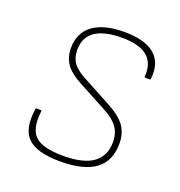

<svg xmlns="http://www.w3.org/2000/svg" viewBox="-99 -575 629 672"><g transform="rotate(20 216.0 -239.5)"><path d="M196 12Q109 12 75 -21Q41 -54 52 -130Q52 -134 56 -134H71Q75 -134 74 -129Q66 -64 94 -37Q122 -10 200 -10Q347 -10 347 -115Q347 -148 330 -171Q313 -194 274 -214L171 -269Q130 -291 113 -315.5Q96 -340 96 -374Q96 -431 136.5 -461Q177 -491 254 -491Q330 -491 366.5 -460Q403 -429 396 -369Q396 -365 392 -365H377Q373 -365 373 -369Q377 -419 347 -444Q317 -469 253 -469Q119 -469 119 -376Q119 -346 134 -326Q149 -306 187 -287L289 -232Q332 -209 351 -182.5Q370 -156 370 -118Q370 -52 326.5 -20Q283 12 196 12Z"/></g></svg>

Font: Sofia Sans Thin
Style: Italic
Weight: 250
Italic angle: -9°
Version: Version 4.100-B